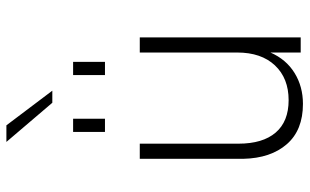

<svg xmlns="http://www.w3.org/2000/svg" viewBox="-198 -734 939 582"><g transform="rotate(-90 271.0 -442.5)"><path d="M251 -752.9 132.3 -892.1H182.6L287.6 -752.9ZM162.6 -593.3V-689.9H202.6V-593.3ZM335 -593.3V-689.9H375V-593.3ZM247.6 6.8Q168 6.8 125.5 -42Q83 -90.8 81.1 -173.8V-487.8H127V-188.5Q127 -115.2 160.6 -75.9Q194.3 -36.6 258.8 -36.6Q325.2 -36.6 364.3 -78.1Q403.3 -119.6 403.3 -192.4V-487.8H449.2V0H403.3V-91.8Q382.8 -44.4 341.6 -18.8Q300.3 6.8 247.6 6.8Z"/></g></svg>

Font: HK Grotesk Light Legacy
Style: Regular
Weight: 300
Designer: Alfredo Marco Pradil
Foundry: Hanken Design Co.
Version: Version 2.022;PS 002.022;hotconv 1.0.88;makeotf.lib2.5.64775